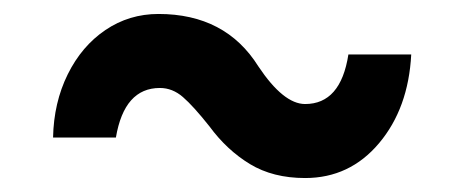

<svg xmlns="http://www.w3.org/2000/svg" viewBox="-20 -454 665 275"><path d="M280 -273Q257 -302 242 -315Q227 -328 209 -328Q158 -328 146 -257H56Q57 -307 77 -347.5Q97 -388 131 -411Q165 -434 207 -434Q303 -434 350 -359Q386 -305 417 -305Q468 -305 479 -376H569Q565 -299 523 -249Q481 -199 417 -199Q371 -199 338 -219Q305 -239 280 -273Z"/></svg>

Font: Oak Sans SemiBold
Style: Regular
Weight: 600
Designer: Erik Kennedy, Walven
Foundry: Erik Kennedy, Walven
Version: Version 1.000